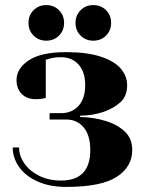

<svg xmlns="http://www.w3.org/2000/svg" viewBox="-20 -720 570 755"><path d="M30 -140H55Q55 -107 76 -77Q97 -47 134.5 -28.5Q172 -10 220 -10Q335 -10 335 -130Q335 -188 309 -219Q283 -250 240 -250H175V-275H220Q263 -275 289 -304Q315 -333 315 -385Q315 -437 289 -466Q263 -495 220 -495Q195 -495 177 -490L160 -485V-335L147 -332Q131 -330 120 -330Q86 -330 65.5 -350.5Q45 -371 45 -405Q45 -451 93.5 -483Q142 -515 240 -515Q323 -515 377 -497Q431 -479 455.5 -449.5Q480 -420 480 -385Q480 -343 454.5 -319Q429 -295 387 -280Q346 -266 295 -265V-260Q348 -259 397 -244Q442 -230 471 -202.5Q500 -175 500 -130Q500 -64 439 -24.5Q378 15 240 15Q175 15 127.5 -6.5Q80 -28 55 -63.5Q30 -99 30 -140ZM92 -630Q92 -660 112 -680Q132 -700 162 -700Q192 -700 212 -680Q232 -660 232 -630Q232 -600 212 -580Q192 -560 162 -560Q132 -560 112 -580Q92 -600 92 -630ZM277 -630Q277 -660 297 -680Q317 -700 347 -700Q377 -700 397 -680Q417 -660 417 -630Q417 -600 397 -580Q377 -560 347 -560Q317 -560 297 -580Q277 -600 277 -630Z"/></svg>

Font: Yeseva One
Style: Regular
Weight: 400
Designer: Jovanny Lemonad
Foundry: Jovanny Lemonad
Version: Version 2.000